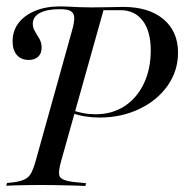

<svg xmlns="http://www.w3.org/2000/svg" viewBox="-41 -593 588 613"><path d="M91.1 -2.4Q67.7 -2.4 46.4 -2Q25 -1.6 7.7 -1.2Q-9.7 -0.8 -21 0L-18.5 -8.9L-0.8 -10.5Q23.4 -13.7 36.7 -19.8Q50 -25.8 57.7 -39.1Q65.3 -52.4 72.6 -78.2L188.7 -494.4Q196.8 -522.6 196 -537.1Q195.2 -551.6 184.7 -557.7Q174.2 -563.7 150 -563.7Q108.9 -563.7 86.3 -551.6Q63.7 -539.5 63.7 -516.9Q63.7 -504 71 -492.3Q78.2 -480.6 85.1 -468.5Q91.9 -456.5 91.9 -440.3Q91.9 -422.6 81 -412.1Q70.2 -401.6 50.8 -401.6Q26.6 -401.6 12.9 -417.3Q-0.8 -433.1 -0.8 -461.3Q-0.8 -494.4 18.1 -519.4Q37.1 -544.4 71.4 -558.5Q105.6 -572.6 151.6 -572.6Q164.5 -572.6 178.6 -571.8Q192.7 -571 210.5 -570.2Q228.2 -569.4 250 -569.4H254.8Q287.9 -569.4 314.5 -570.2Q341.1 -571 351.6 -571Q433.9 -571 480.6 -531.9Q527.4 -492.7 527.4 -425Q527.4 -366.9 494.4 -319.8Q461.3 -272.6 404 -245.2Q346.8 -217.7 276.6 -217.7Q253.2 -217.7 230.6 -221.4Q208.1 -225 188.7 -232.3L191.1 -241.1Q204.8 -235.5 224.2 -231.9Q243.5 -228.2 264.5 -228.2Q316.9 -228.2 356.5 -254Q396 -279.8 418.1 -325.8Q440.3 -371.8 440.3 -432.3Q440.3 -492.7 414.9 -526.6Q389.5 -560.5 343.5 -560.5H289.5L154 -78.2Q143.5 -41.1 150 -29Q156.5 -16.9 192.7 -12.1L233.9 -8.1L231.5 0.8Q220.2 0 204.8 -0.4Q189.5 -0.8 171.4 -1.2Q153.2 -1.6 132.3 -2Q111.3 -2.4 88.7 -2.4H91.9Z"/></svg>

Font: Playfair 144pt SemiCondensed
Style: Italic
Weight: 400
Width: 4
Italic angle: -15.6°
Designer: Claus Eggers Sørensen
Foundry: Claus Eggers Sørensen
Version: Version 2.203